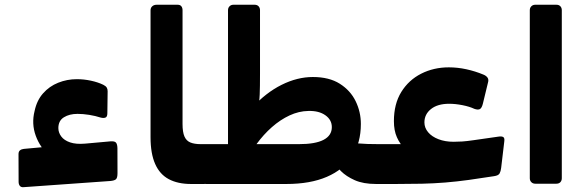

<svg xmlns="http://www.w3.org/2000/svg" viewBox="-20 -770 2478 810"><path d="M79.8 19.6Q69.4 20.6 64.1 14.6Q58.9 8.5 58.5 -1.9L58.1 -119.9Q58.1 -130.7 64.4 -135.8Q70.8 -140.9 80.9 -141.9L191.4 -152L190 -112.6Q149.5 -146.1 130.9 -197.1Q112.3 -248.1 126 -302Q135.4 -346.5 161.7 -376.2Q188 -406 225.5 -421Q263 -436 304.4 -436Q333.7 -436 363.7 -429.6Q393.6 -423.1 415.6 -412.4Q426.2 -407.1 430.2 -400.7Q434.1 -394.4 434.1 -385.1L432.9 -292.3Q432.9 -277 424.8 -273.9Q416.7 -270.9 405 -273.9Q383 -281.1 356.6 -285.4Q330.2 -289.6 307 -289.6Q272.9 -289.6 249.6 -275.2Q226.2 -260.7 226.2 -229.7Q226.2 -210.7 238.4 -194.3Q250.5 -177.9 275.7 -169.3Q301 -160.7 339.4 -164.1L446.1 -173.7Q463.9 -175 469.4 -168.2Q475 -161.5 475.4 -145L475.7 -39.4Q475.7 -19.8 469.3 -13.9Q462.9 -8 445.1 -6.4Z M840.1 6.2H785.9Q730.4 6.2 692.2 -14.1Q654 -34.4 634.6 -78.3Q615.1 -122.1 615.1 -191.3V-726.2Q615.1 -737.2 622.4 -743.6Q629.6 -750 641.1 -750H729Q740.1 -750 745.1 -743.5Q750.1 -737 750.1 -727V-246.9Q750.1 -212.7 758.1 -194.3Q766.1 -175.9 783.2 -168.9Q800.2 -161.9 827 -161.9H855.1Q870.1 -161.9 870.1 -146.9V-23.8Q870.1 6.2 840.1 6.2Z M1566.8 6.2Q1512.6 6.2 1476.6 -9.8Q1440.6 -25.9 1418.6 -47.9Q1396.5 -70 1384.7 -88.2L1455.2 -169Q1473.5 -166.4 1491.7 -164.9Q1510 -163.4 1531.1 -162.6Q1552.1 -161.9 1578.6 -161.9Q1593.6 -161.9 1593.6 -146.9V-23.8Q1593.6 -9.8 1586.3 -1.8Q1578.9 6.2 1566.8 6.2ZM850.6 6.2Q838.4 6.2 831.7 -0.4Q825 -7.1 825 -19.4V-136.2Q825 -147.2 832.3 -154.6Q839.6 -161.9 850.6 -161.9H942.9Q985.9 -252.7 1043.8 -315.8Q1101.6 -378.9 1167.8 -412Q1234 -445.1 1299.8 -445.1Q1368.6 -445.1 1413.4 -416.8Q1458.2 -388.5 1480.3 -343.3Q1502.4 -298.1 1502.4 -246.9Q1502.4 -167.5 1465.7 -110.9Q1429 -54.2 1358.9 -24Q1288.9 6.2 1187.9 6.2ZM1062.1 -161.9H1241Q1310.3 -161.9 1345.1 -180.1Q1379.9 -198.4 1379.9 -233.7Q1379.9 -264.5 1352.6 -283.8Q1325.4 -303.1 1281 -301.9Q1240.7 -301.3 1201.6 -283.1Q1162.5 -264.9 1127.1 -233.7Q1091.7 -202.5 1062.1 -161.9ZM941.9 -129.9V-727Q941.9 -737 948.4 -743.5Q954.9 -750 964.9 -750H1053.9Q1064.9 -750 1070.9 -743.5Q1076.9 -737 1076.9 -727V-460Q1076.9 -429.7 1076.6 -408.7Q1076.2 -387.6 1075.6 -370.8Q1075 -354 1072.6 -337.2Q1070.2 -320.4 1066.4 -298.7Q1062.6 -277 1056.6 -246.1Z M1565.5 6.2Q1556.2 6.2 1552.6 0.7Q1549 -4.8 1549 -11.8V-134.9Q1549 -148.9 1557 -155.4Q1565 -161.9 1579 -161.9H1741L1722.8 -116.2Q1704.3 -127.1 1685.6 -145Q1667 -162.9 1654.4 -191.1Q1641.8 -219.2 1641.8 -259Q1641.8 -331.6 1673 -382.1Q1704.3 -432.5 1757 -459.2Q1809.7 -485.9 1873.5 -485.9Q1910.4 -485.9 1947.5 -477.8Q1984.6 -469.7 2019.1 -455.4Q2031.2 -450.6 2036.9 -442.3Q2042.5 -434 2038.7 -421.6L2017.1 -332.5Q2012.5 -313.9 2004.3 -309.7Q1996.1 -305.5 1981 -310.9Q1961 -320.4 1931.1 -326.3Q1901.2 -332.2 1875.1 -332.2Q1826.2 -332.2 1798.4 -310.1Q1770.5 -288 1770.5 -253.5Q1770.5 -230.9 1786.1 -212.2Q1801.7 -193.5 1829.8 -182.7Q1857.9 -171.9 1893.5 -171.9Q1910.4 -171.9 1930.1 -173.1Q1949.7 -174.4 1978.7 -178.7L2083.4 -193.7Q2096.9 -195.7 2103.2 -191.7Q2109.5 -187.7 2107.5 -173.7L2094.2 -61.3Q2092.6 -47.5 2087.7 -38.4Q2082.7 -29.4 2064.5 -26.8L1958.2 -11Q1906.7 -3.9 1858.4 0Q1810 3.9 1759.7 5.1Q1709.4 6.2 1649.2 6.2Z M2238.1 5Q2228.1 5 2221.6 -1.5Q2215.1 -8 2215.1 -18V-727Q2215.1 -737 2221.6 -743.5Q2228.1 -750 2238.1 -750H2327.1Q2338.1 -750 2344.1 -743.5Q2350.1 -737 2350.1 -727V-18Q2350.1 -8 2344.1 -1.5Q2338.1 5 2327.1 5Z"/></svg>

Font: Rubik Light
Style: Italic
Weight: 300
Italic angle: -12°
Designer: Hubert and Fischer
Foundry: Hubert and Fischer
Version: Version 2.300;gftools[0.9.30]